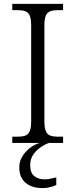

<svg xmlns="http://www.w3.org/2000/svg" viewBox="-20 -734 388 986"><path d="M43 0V-32H70Q94 -32 109.5 -37.5Q125 -43 132.5 -60Q140 -77 140 -111V-603Q140 -638 132.5 -654.5Q125 -671 109.5 -676.5Q94 -682 70 -682H43V-714H304V-682H278Q255 -682 239 -676.5Q223 -671 215.5 -654.5Q208 -638 208 -603V-111Q208 -77 215.5 -60Q223 -43 239 -37.5Q255 -32 278 -32H304V0ZM200 232Q143 232 111 204.5Q79 177 79 125Q79 95 94.5 69.5Q110 44 134 25.5Q158 7 185 0H232Q213 6 190.5 21Q168 36 151.5 59Q135 82 135 114Q135 154 156.5 170.5Q178 187 208 187Q222 187 236 184.5Q250 182 269 177V216Q259 221 247 224.5Q235 228 222.5 230Q210 232 200 232Z"/></svg>

Font: Noto Serif Hebrew Light
Style: Regular
Weight: 300
Version: Version 2.003